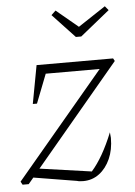

<svg xmlns="http://www.w3.org/2000/svg" viewBox="-51 -733 550 780"><g transform="rotate(-5 223.5 -343.0)"><path d="M10 0 3 -13 363 -441H143L97 -323H80L109 -479H421L427 -468L84 -59L295 -29Q342 -82 382 -181Q382 -175 383 -169Q384 -163 384 -158Q384 -110 367.5 -73Q351 -36 322.5 -14.5Q294 7 257 7Q240 7 232 4L56 -25L35 0ZM278 -579 187 -676 205 -693 294 -619 406 -693 420 -676 300 -579Z"/></g></svg>

Font: Piazzolla ExtraLight
Style: Italic
Weight: 200
Italic angle: -11.3°
Designer: Juan Pablo del Peral
Foundry: Huerta Tipografica
Version: Version 1.330